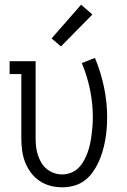

<svg xmlns="http://www.w3.org/2000/svg" viewBox="-20 -791 540 819"><path d="M245 8Q220 8 195 1.5Q170 -5 148.5 -19.5Q127 -34 111.5 -55Q96 -76 87 -99.5Q78 -123 74.5 -148.5Q71 -174 71 -200V-475H21V-530H132V-200Q132 -182 134 -164.5Q136 -147 141.5 -130Q147 -113 156 -97.5Q165 -82 179 -70.5Q193 -59 210 -53Q227 -47 245 -47Q264 -47 282.5 -54Q301 -61 314.5 -74.5Q328 -88 337.5 -105Q347 -122 353.5 -140Q360 -158 364 -176.5Q368 -195 370.5 -214Q373 -233 374.5 -252.5Q376 -272 376 -291Q376 -350 364 -408.5Q352 -467 329 -522L385 -544Q410 -484 423.5 -420Q437 -356 437 -291Q437 -266 435 -241Q433 -216 428.5 -191.5Q424 -167 417 -143.5Q410 -120 399.5 -97.5Q389 -75 374 -54.5Q359 -34 339 -19.5Q319 -5 294.5 1.5Q270 8 245 8ZM240 -593 200 -627 326 -771 374 -729Z"/></svg>

Font: Iosevka Slab Light
Style: Regular
Weight: 300
Monospace: yes
Designer: Belleve Invis
Foundry: Belleve Invis
Version: Version 11.1.0; ttfautohint (v1.8.3)